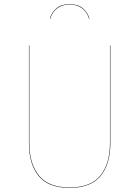

<svg xmlns="http://www.w3.org/2000/svg" viewBox="-20 -900 674 929"><path d="M514 -206Q514 -107 467 -49Q420 9 317 9Q213 9 166.5 -49Q120 -107 120 -206V-680H122V-206Q122 -108 168.5 -50.5Q215 7 317 7Q419 7 465.5 -50.5Q512 -108 512 -206V-680H514ZM413 -809H411Q401 -842 377 -860Q353 -878 317 -878Q281 -878 257 -860Q233 -842 223 -809H221Q230 -841 254 -860.5Q278 -880 317 -880Q356 -880 380 -860.5Q404 -841 413 -809Z"/></svg>

Font: FiraGO Two
Style: Regular
Weight: 100
Designer: bBox Type
Foundry: bBox Type GmbH
Version: Version 1.001